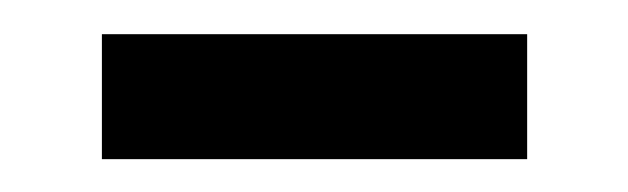

<svg xmlns="http://www.w3.org/2000/svg" viewBox="-20 -281 373 114"><path d="M40.5 -186.5V-260.7H293V-186.5Z"/></svg>

Font: Doulos SIL Phon
Style: Regular
Weight: 400
Designer: Walt Agee, Victor Gaultney, Peter Martin, Debbi Hosken, Becca Hirsbrunner
Foundry: SIL International
Version: Version 5.000